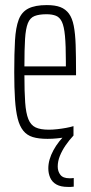

<svg xmlns="http://www.w3.org/2000/svg" viewBox="-20 -538 356 755"><path d="M167 8Q132 8 109 1Q86 -6 71.5 -24Q57 -42 49.5 -72Q42 -102 39 -147Q36 -192 36 -254Q36 -329 39 -379.5Q42 -430 53.5 -460.5Q65 -491 91.5 -504.5Q118 -518 164 -518Q197 -518 217.5 -510Q238 -502 251 -484.5Q264 -467 270 -436.5Q276 -406 277.5 -361.5Q279 -317 279 -256V-242H76Q76 -177 79 -135Q82 -93 91.5 -69.5Q101 -46 120 -37Q139 -28 172 -28Q187 -28 205 -30Q223 -32 239.5 -35Q256 -38 269 -42V-5Q259 -2 242 1Q225 4 205.5 6Q186 8 167 8ZM239 -257V-297Q239 -359 235.5 -396.5Q232 -434 223.5 -452Q215 -470 200 -476Q185 -482 163 -482Q134 -482 116 -475Q98 -468 89.5 -446.5Q81 -425 78.5 -384.5Q76 -344 76 -277H259ZM247 197Q219 197 202 187.5Q185 178 177.5 161Q170 144 170 124Q170 90 190 53Q210 16 244 -15L269 -5Q252 13 238 33.5Q224 54 215.5 75Q207 96 207 117Q207 136 217.5 149.5Q228 163 253 163Q256 163 259.5 163Q263 163 270 162V196Q263 197 258.5 197Q254 197 247 197Z"/></svg>

Font: Saira UltraCondensed ExtraLight
Style: Regular
Weight: 250
Width: 1
Designer: Hector Gatti with collaboration of the Omnibus-Type team
Foundry: Omnibus-Type
Version: Version 1.101